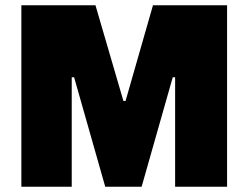

<svg xmlns="http://www.w3.org/2000/svg" viewBox="-20 -708 942 728"><path d="M61 0V-688H342L448 -325H456L560 -688H841V0H644V-415H635L517 0H379L261 -415H252V0Z"/></svg>

Font: Saira ExtraBold
Style: Regular
Weight: 800
Designer: Hector Gatti with collaboration of the Omnibus-Type team
Foundry: Omnibus-Type
Version: Version 1.100; ttfautohint (v1.8.3)